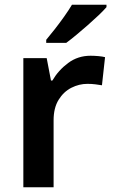

<svg xmlns="http://www.w3.org/2000/svg" viewBox="-20 -786 474 806"><path d="M78 0V-542H176L194 -448H200Q225 -491 266 -521.5Q307 -552 360 -552Q375 -552 392.5 -550.5Q410 -549 421 -546L408 -428Q396 -430 380.5 -432Q365 -434 347 -434Q312 -434 279.5 -417.5Q247 -401 226 -367Q205 -333 205 -281V0ZM427 -756Q415 -742 394 -722Q373 -702 348.5 -680.5Q324 -659 300.5 -639.5Q277 -620 258 -606H174V-619Q190 -638 210 -663.5Q230 -689 249.5 -716.5Q269 -744 282 -766H427Z"/></svg>

Font: Noto Sans Symbols SemiBold
Style: Regular
Weight: 600
Version: Version 2.002